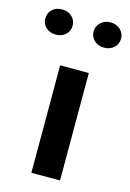

<svg xmlns="http://www.w3.org/2000/svg" viewBox="-160 -765 556 821"><g transform="rotate(15 118.5 -354.5)"><path d="M190.9 -475.6V0H64V-475.6ZM71.8 -652.8Q71.8 -629.4 54.9 -613.5Q38.1 -597.7 11.5 -597.7Q-15.1 -597.7 -32.2 -613.3Q-49.3 -628.9 -49.3 -653.1Q-49.3 -677.2 -32.5 -693.1Q-15.6 -709 11.2 -709Q38.1 -709 54.9 -692.6Q71.8 -676.3 71.8 -652.8ZM269 -613.3Q252 -597.2 225.1 -597.2Q198.2 -597.2 181.4 -613.3Q164.6 -629.4 164.6 -652.8Q164.6 -676.3 181.9 -692.6Q199.2 -709 225.1 -709Q251 -709 268.6 -692.9Q286.1 -676.8 286.1 -653.1Q286.1 -629.4 269 -613.3Z"/></g></svg>

Font: Yantramanav
Style: Bold
Weight: 700
Version: Version 1.001;PS 1.0;hotconv 1.0.72;makeotf.lib2.5.5900; ttf